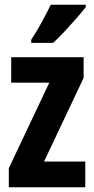

<svg xmlns="http://www.w3.org/2000/svg" viewBox="-20 -786 396 806"><path d="M338 0H17V-80L187 -439H27V-546H331V-459L165 -108H338ZM340 -756Q326 -738 302.5 -711Q279 -684 252.5 -655.5Q226 -627 203 -606H111V-619Q137 -659 157 -696Q177 -733 193 -766H340Z"/></svg>

Font: Noto Sans Sinhala UI ExtraCondensed
Style: Bold
Weight: 700
Width: 2
Designer: Jelle Bosma - Monotype Design Team
Foundry: Monotype Imaging Inc.
Version: Version 2.006; ttfautohint (v1.8.4.7-5d5b)